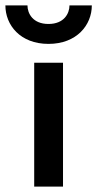

<svg xmlns="http://www.w3.org/2000/svg" viewBox="-47 -693 361 713"><path d="M-27 -673C-27 -600 28 -530 133 -530C238 -530 294 -600 294 -673H211C211 -643 191 -604 133 -604C75 -604 55 -643 55 -673ZM80 -460V0H187V-460Z"/></svg>

Font: Jost Medium
Style: Regular
Weight: 500
Version: Version 3.710